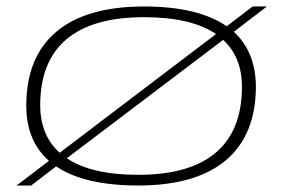

<svg xmlns="http://www.w3.org/2000/svg" viewBox="-20 -562 872 592"><path d="M406 10Q241 10 153 -49L76 10H31L131 -66Q61 -128 61 -236Q61 -386 153.5 -464Q246 -542 424 -542Q591 -542 679 -481L759 -542H803L701 -464Q768 -402 769 -296Q769 -146 676.5 -68Q584 10 406 10ZM104 -238Q104 -145 164 -91L646 -457Q570 -509 424 -509Q265 -509 184.5 -440.5Q104 -372 104 -238ZM406 -23Q565 -23 645.5 -91.5Q726 -160 726 -294Q726 -386 668 -439L186 -74Q262 -23 406 -23Z"/></svg>

Font: Georama ExtraExtended ExtraLight
Style: Italic
Weight: 200
Width: 8
Italic angle: -9°
Designer: Jean-Baptiste Levee
Foundry: Production Type
Version: Version 1.000